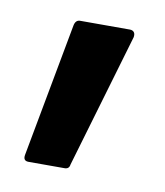

<svg xmlns="http://www.w3.org/2000/svg" viewBox="-44 -160 288 335"><g transform="rotate(10 100.0 8.0)"><path d="M27 137Q17 137 19 126L63 -111Q65 -121 73 -121H161Q166 -121 168.5 -118Q171 -115 170 -109L100 129Q99 137 91 137Z"/></g></svg>

Font: Sofia Sans Extra Condensed SemiBold
Style: Regular
Weight: 600
Designer: Botio Nikoltchev, Ani Petrova
Foundry: lettersoup
Version: Version 4.101